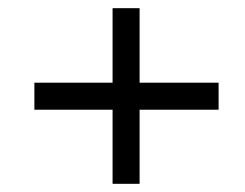

<svg xmlns="http://www.w3.org/2000/svg" viewBox="-20 -592 599 469"><path d="M255 -143H321V-324H514V-390H321V-572H255V-390H64V-324H255Z"/></svg>

Font: Noto Serif Semi
Style: Italic
Weight: 600
Italic angle: -12°
Designer: Monotype Design Team
Foundry: Monotype Imaging Inc.
Version: Version 1.901